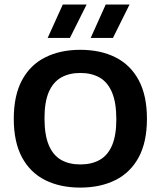

<svg xmlns="http://www.w3.org/2000/svg" viewBox="-20 -823 712 850"><path d="M335.5 7.5Q246.5 7.5 180.2 -25.5Q114 -58.5 77.5 -126.2Q41 -194 41 -297Q41 -400.5 77.5 -468.2Q114 -536 180.5 -569.2Q247 -602.5 335.5 -602.5Q425 -602.5 491.2 -569.2Q557.5 -536 594 -468.2Q630.5 -400.5 630.5 -297Q630.5 -194 594 -126.5Q557.5 -59 491 -25.8Q424.5 7.5 335.5 7.5ZM335.5 -95Q385.5 -95 421.2 -115Q457 -135 476 -179.2Q495 -223.5 495 -295Q495 -369 475.8 -414.2Q456.5 -459.5 420.8 -479.8Q385 -500 335.5 -500Q286.5 -500 251 -480Q215.5 -460 196.2 -416Q177 -372 177 -300Q177 -225.5 196 -180.5Q215 -135.5 250.5 -115.2Q286 -95 335.5 -95ZM381.5 -655 448 -803H553.5L480 -655ZM191 -655 258 -803H363.5L289.5 -655Z"/></svg>

Font: Encode Sans SC SemiBold
Style: Regular
Weight: 600
Version: Version 3.002